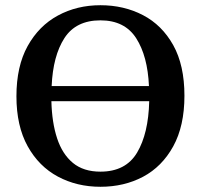

<svg xmlns="http://www.w3.org/2000/svg" viewBox="-20 -700 769 736"><path d="M365 -622Q271 -622 227 -554Q183 -486 178 -370H551Q546 -485 502 -553.5Q458 -622 365 -622ZM365 -680Q455 -680 528 -642Q601 -604 644 -527Q687 -450 687 -333Q687 -217 644 -139Q601 -61 528.5 -22.5Q456 16 365 16Q275 16 202 -23Q129 -62 86 -139.5Q43 -217 43 -331Q43 -446 86 -523.5Q129 -601 202 -640.5Q275 -680 365 -680ZM365 -42Q462 -42 505.5 -115Q549 -188 552 -312H177Q179 -230 199 -169.5Q219 -109 259.5 -75.5Q300 -42 365 -42Z"/></svg>

Font: Source Serif 4 SmText Semibold
Style: Regular
Weight: 600
Designer: Frank Grießhammer
Foundry: Adobe
Version: Version 4.005;hotconv 1.1.0;makeotfexe 2.6.0